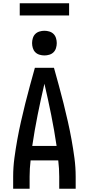

<svg xmlns="http://www.w3.org/2000/svg" viewBox="-20 -1147 540 1167"><path d="M60 0V-74Q60 -130 67.5 -186Q75 -242 85 -297.5Q95 -353 107.5 -408Q120 -463 133.5 -517.5Q147 -572 162 -626.5Q177 -681 192 -735H308Q323 -681 338 -626.5Q353 -572 366.5 -517.5Q380 -463 392.5 -408Q405 -353 415 -297.5Q425 -242 432.5 -186Q440 -130 440 -73V0H340V-74Q340 -98 338.5 -123Q337 -148 334 -172H166Q163 -148 161.5 -123Q160 -98 160 -74V0ZM176 -260H324Q310 -355 291 -449.5Q272 -544 250 -638Q228 -544 209 -449.5Q190 -355 176 -260ZM250 -810Q235 -810 220 -814.5Q205 -819 194.5 -829.5Q184 -840 179.5 -855Q175 -870 175 -885Q175 -900 179.5 -915Q184 -930 194.5 -940.5Q205 -951 220 -955.5Q235 -960 250 -960Q265 -960 280 -955.5Q295 -951 305.5 -940.5Q316 -930 320.5 -915Q325 -900 325 -885Q325 -870 320.5 -855Q316 -840 305.5 -829.5Q295 -819 280 -814.5Q265 -810 250 -810ZM100 -1053V-1127H400V-1053Z"/></svg>

Font: Iosevka Term Curly Semibold
Style: Regular
Weight: 600
Designer: Belleve Invis
Foundry: Belleve Invis
Version: Version 32.3.0